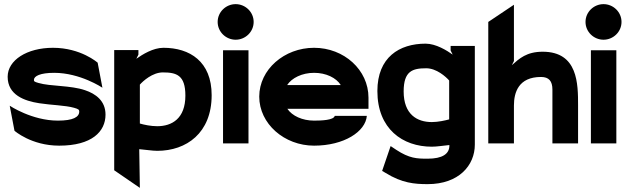

<svg xmlns="http://www.w3.org/2000/svg" viewBox="-20 -693 3042 928"><path d="M17 -322C17 -234 98 -205 170 -194C227 -185 296 -184 338 -172C359 -166 363 -163 363 -154C363 -127 333 -110 260 -110C134 -110 27 -182 27 -182L50 -61C50 -61 131 11 266 11C424 11 490 -57 490 -139C490 -206 442 -240 391 -257C321 -281 224 -275 166 -292C145 -298 144 -300 144 -307C144 -325 174 -341 242 -341C368 -341 475 -269 475 -269L452 -390C452 -390 371 -462 236 -462C110 -462 17 -402 17 -322Z M532 130 656 215 653 28C681 30 715 36 740 36C881 36 1003 -50 1003 -233C1003 -396 897 -462 770 -462C720 -462 669 -430 639 -409L649 -429V-451H532ZM656 -96V-284C671 -301 717 -343 767 -343C833 -343 876 -330 876 -231C876 -120 811 -83 740 -83C709 -83 676 -90 656 -96Z M1032 -587C1032 -539 1072 -501 1119 -501C1166 -501 1206 -539 1206 -587C1206 -635 1166 -673 1119 -673C1072 -673 1032 -635 1032 -587ZM1058 0H1181V-450H1058Z M1233 -226C1233 -95 1354 11 1498 11C1643 11 1747 -57 1753 -133H1598C1593 -112 1533 -110 1498 -110C1441 -110 1392 -133 1369 -167H1761V-221C1761 -355 1643 -462 1498 -462C1354 -462 1233 -357 1233 -226ZM1368 -282C1390 -316 1440 -341 1498 -341C1556 -341 1605 -317 1627 -282Z M1804 -253C1804 -70 1926 16 2067 16C2092 16 2121 11 2152 8V11C2152 51 2118 74 2047 74C1995 74 1959 73 1895 31L1868 13L1827 133L1844 143C1923 192 1984 197 2047 197C2198 197 2275 106 2275 6V-471H2158V-449L2168 -429C2140 -449 2087 -482 2037 -482C1910 -482 1804 -416 1804 -253ZM1931 -251C1931 -350 1974 -363 2040 -363C2090 -363 2135 -322 2151 -304V-116C2133 -111 2098 -103 2067 -103C1996 -103 1931 -140 1931 -251Z M2340 0H2464V-183C2464 -246 2486 -321 2595 -321C2633 -321 2650 -301 2650 -260V0H2774V-183C2774 -287 2774 -443 2603 -443C2525 -443 2490 -410 2454 -378L2464 -398V-670L2340 -587Z M2810 -587C2810 -539 2850 -501 2897 -501C2944 -501 2984 -539 2984 -587C2984 -635 2944 -673 2897 -673C2850 -673 2810 -635 2810 -587ZM2836 0H2959V-450H2836Z"/></svg>

Font: Charger EcoBlack
Style: Black
Weight: 1000
Designer: Jasper
Foundry: Cannot Into Space Fonts
Version: Version 1.1